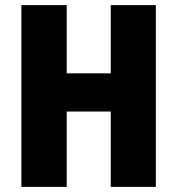

<svg xmlns="http://www.w3.org/2000/svg" viewBox="-20 -734 696 754"><path d="M592 0V-714H415V-446H242V-714H64V0H242V-296H415V0Z"/></svg>

Font: Noto Sans Condensed Black
Style: Regular
Weight: 900
Width: 3
Designer: Monotype Design Team
Foundry: Monotype Imaging Inc.
Version: Version 2.013